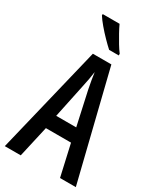

<svg xmlns="http://www.w3.org/2000/svg" viewBox="-231 -1022 933 1105"><g transform="rotate(30 236.0 -470.0)"><path d="M367 0 320 -208H153L106 0H0L173 -714H296L472 0ZM253 -522Q247 -553 242.5 -578.5Q238 -604 235 -628Q232 -605 227 -577Q222 -549 216 -523L169 -299H302ZM220 -940Q230 -918 245.5 -890Q261 -862 277 -835.5Q293 -809 307 -791V-780H243Q224 -797 197 -824.5Q170 -852 145.5 -881Q121 -910 108 -931V-940Z"/></g></svg>

Font: Noto Sans Gujarati UI ExtraCondensed Medium
Style: Regular
Weight: 500
Width: 2
Designer: Jelle Bosma - Monotype Design Team, Universal Thirst
Foundry: Monotype Imaging Inc.
Version: Version 2.106; ttfautohint (v1.8.4.7-5d5b)